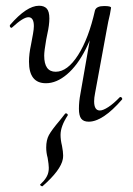

<svg xmlns="http://www.w3.org/2000/svg" viewBox="-20 -415 462 669"><path d="M127 234Q124 234 121 231Q118 228 121 227Q146 204 149 182Q150 178 150 169Q150 159 146 135Q141 117 141 99Q141 73 150.5 55.5Q160 38 188 5L207 -19Q208 -20 210 -20Q213 -20 215 -17.5Q217 -15 216 -13Q191 25 191 55Q191 73 196 93Q197 97 199 112Q201 127 199 139Q192 178 128 234ZM81 -200Q81 -227 88 -259L95 -297Q98 -314 98 -324Q98 -355 79 -355Q61 -355 23 -320Q21 -318 20 -318Q17 -318 15 -321.5Q13 -325 15 -328Q73 -395 116 -395Q134 -395 143 -385Q152 -375 152 -351Q152 -328 145 -297L141 -277Q134 -237 134 -221Q134 -165 174 -165Q215 -165 252 -223Q289 -281 311 -379L325 -378Q308 -302 279 -244.5Q250 -187 213.5 -156Q177 -125 140 -125Q81 -125 81 -200ZM255 -36Q255 -61 260 -87L311 -379Q316 -394 343 -394Q367 -394 367 -388L363 -365Q357 -341 352 -312L311 -89Q308 -74 308 -62Q308 -30 328 -30Q339 -30 357.5 -42Q376 -54 397 -76Q398 -77 400 -77Q403 -77 405 -73.5Q407 -70 405 -68Q338 9 289 9Q271 9 263 -1.5Q255 -12 255 -36Z"/></svg>

Font: Cormorant Garamond
Style: Italic
Weight: 400
Italic angle: -10°
Designer: Christian Thalmann (Catharsis Fonts)
Foundry: Catharsis Fonts
Version: Version 4.000